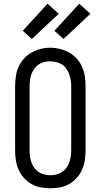

<svg xmlns="http://www.w3.org/2000/svg" viewBox="-20 -1002 540 1030"><path d="M250 8Q224 8 197.5 3Q171 -2 148.5 -15Q126 -28 108 -48Q90 -68 79.5 -92Q69 -116 65 -142.5Q61 -169 61 -195V-540Q61 -566 65 -592.5Q69 -619 79.5 -643Q90 -667 108 -687Q126 -707 149 -720Q172 -733 198 -739.5Q224 -746 250 -746Q276 -746 302 -739.5Q328 -733 351 -720Q374 -707 392 -687Q410 -667 420.5 -643Q431 -619 435 -592.5Q439 -566 439 -540V-195Q439 -169 435 -142.5Q431 -116 420.5 -92Q410 -68 392 -48Q374 -28 351.5 -15Q329 -2 302.5 3Q276 8 250 8ZM250 -62Q266 -62 282.5 -66Q299 -70 312.5 -79Q326 -88 336 -101.5Q346 -115 351.5 -130.5Q357 -146 359.5 -162.5Q362 -179 362 -195V-540Q362 -557 359.5 -573Q357 -589 351 -604.5Q345 -620 335.5 -634Q326 -648 312 -656.5Q298 -665 281.5 -669Q265 -673 248 -673Q232 -673 216 -669Q200 -665 186.5 -655.5Q173 -646 163.5 -632.5Q154 -619 148.5 -604Q143 -589 141 -572.5Q139 -556 139 -540V-195Q139 -179 141 -162.5Q143 -146 148.5 -130.5Q154 -115 164 -101.5Q174 -88 187.5 -79Q201 -70 217.5 -66Q234 -62 250 -62ZM321 -793 272 -837 405 -982 465 -928ZM151 -793 102 -837 235 -982 295 -928Z"/></svg>

Font: Iosevka Slab
Style: Regular
Weight: 400
Monospace: yes
Designer: Belleve Invis
Foundry: Belleve Invis
Version: Version 11.2.4; ttfautohint (v1.8.3)